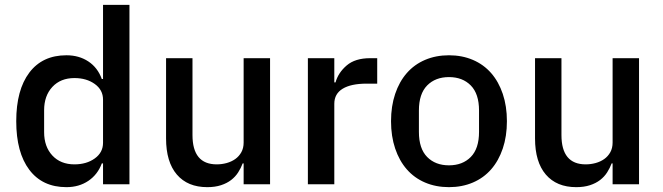

<svg xmlns="http://www.w3.org/2000/svg" viewBox="-20 -760 2734 792"><path d="M405 -86H400Q383 -40 344.5 -14Q306 12 254 12Q155 12 101 -59.5Q47 -131 47 -260Q47 -389 101 -460.5Q155 -532 254 -532Q306 -532 344.5 -506.5Q383 -481 400 -434H405V-740H514V0H405ZM287 -82Q337 -82 371 -106.5Q405 -131 405 -171V-349Q405 -389 371 -413.5Q337 -438 287 -438Q230 -438 196 -401.5Q162 -365 162 -305V-215Q162 -155 196 -118.5Q230 -82 287 -82Z M985 -86H981Q974 -67 962.5 -49Q951 -31 933.5 -17.5Q916 -4 891.5 4Q867 12 835 12Q754 12 709.5 -40Q665 -92 665 -189V-520H774V-203Q774 -82 874 -82Q895 -82 915 -87.5Q935 -93 950.5 -104Q966 -115 975.5 -132Q985 -149 985 -172V-520H1094V0H985Z M1250 0V-520H1359V-420H1364Q1375 -460 1410 -490Q1445 -520 1507 -520H1536V-415H1493Q1428 -415 1393.5 -394Q1359 -373 1359 -332V0Z M1832 12Q1778 12 1733.5 -7Q1689 -26 1658 -61.5Q1627 -97 1610 -147.5Q1593 -198 1593 -260Q1593 -322 1610 -372.5Q1627 -423 1658 -458.5Q1689 -494 1733.5 -513Q1778 -532 1832 -532Q1886 -532 1930.5 -513Q1975 -494 2006 -458.5Q2037 -423 2054 -372.5Q2071 -322 2071 -260Q2071 -198 2054 -147.5Q2037 -97 2006 -61.5Q1975 -26 1930.5 -7Q1886 12 1832 12ZM1832 -78Q1888 -78 1922 -112.5Q1956 -147 1956 -216V-304Q1956 -373 1922 -407.5Q1888 -442 1832 -442Q1776 -442 1742 -407.5Q1708 -373 1708 -304V-216Q1708 -147 1742 -112.5Q1776 -78 1832 -78Z M2507 -86H2503Q2496 -67 2484.5 -49Q2473 -31 2455.5 -17.5Q2438 -4 2413.5 4Q2389 12 2357 12Q2276 12 2231.5 -40Q2187 -92 2187 -189V-520H2296V-203Q2296 -82 2396 -82Q2417 -82 2437 -87.5Q2457 -93 2472.5 -104Q2488 -115 2497.5 -132Q2507 -149 2507 -172V-520H2616V0H2507Z"/></svg>

Font: IBM Plex Sans Thai Looped Medium
Style: Regular
Weight: 500
Designer: Mike Abbink, Paul van der Laan, Pieter van Rosmalen, Ben Mitchell, Mark Frömberg
Foundry: Bold Monday
Version: Version 1.1